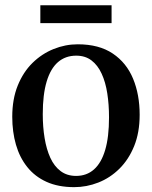

<svg xmlns="http://www.w3.org/2000/svg" viewBox="-20 -722 594 752"><path d="M28 -264.5Q28 -334 49.5 -387Q71 -440 107.5 -475.8Q144 -511.5 190 -530Q236 -548.5 284.5 -548.5Q368 -548.5 421.8 -512.2Q475.5 -476 501.2 -413.8Q527 -351.5 527 -272.5Q527 -203 505.5 -150Q484 -97 447.5 -61Q411 -25 365 -7Q319 11 270.5 11Q208 11 162.2 -9.8Q116.5 -30.5 86.8 -67.8Q57 -105 42.5 -155.2Q28 -205.5 28 -264.5ZM278 -33Q319.5 -33 348.2 -58.5Q377 -84 392 -134.8Q407 -185.5 407 -262.5Q407 -312.5 400.2 -356.2Q393.5 -400 378.2 -433.2Q363 -466.5 338.5 -485.2Q314 -504 278.5 -504Q236.5 -504 207.2 -478.8Q178 -453.5 162.8 -402.8Q147.5 -352 147.5 -275Q147.5 -224.5 154.8 -180.8Q162 -137 177.2 -103.8Q192.5 -70.5 217.5 -51.8Q242.5 -33 278 -33ZM417 -701.5V-631.5H138V-701.5Z"/></svg>

Font: Merriweather 72pt Medium
Style: Regular
Weight: 500
Version: Version 2.100